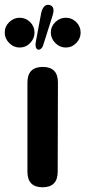

<svg xmlns="http://www.w3.org/2000/svg" viewBox="-58 -792 361 812"><path d="M122 0Q58 0 58 -66V-443Q58 -509 123 -509Q187 -509 187 -443L186 -66Q186 0 122 0ZM25 -591Q0 -591 -19 -610Q-38 -629 -38 -654Q-38 -680 -19 -698.5Q0 -717 25 -717Q51 -717 69.5 -698.5Q88 -680 88 -654Q88 -629 69.5 -610Q51 -591 25 -591ZM220 -591Q195 -591 176 -610Q157 -629 157 -654Q157 -680 176 -698.5Q195 -717 220 -717Q246 -717 264.5 -698.5Q283 -680 283 -654Q283 -629 264.5 -610Q246 -591 220 -591ZM124 -599Q122 -592 116 -586.5Q110 -581 103 -582Q96 -584 93.5 -593Q91 -602 93 -612L116 -736Q120 -755 129 -764.5Q138 -774 151 -771Q177 -765 164 -725Z"/></svg>

Font: Zen Maru Gothic Black
Style: Regular
Weight: 900
Designer: Yoshimichi Ohira
Foundry: Positype
Version: Version 1.001